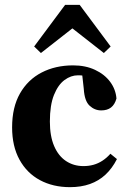

<svg xmlns="http://www.w3.org/2000/svg" viewBox="-20 -758 529 793"><path d="M269 15Q199 15 145 -14Q91 -43 60.5 -98.5Q30 -154 30 -232Q30 -315 62.5 -372Q95 -429 152 -458.5Q209 -488 282 -488Q333 -488 372.5 -469.5Q412 -451 435 -420Q458 -389 461 -351Q454 -326 438.5 -314Q423 -302 398 -302Q371 -302 350 -321.5Q329 -341 326 -391L318 -463L384 -426Q363 -437 343.5 -442Q324 -447 302 -447Q273 -447 246.5 -427.5Q220 -408 203 -366Q186 -324 186 -256Q186 -196 203.5 -155Q221 -114 252.5 -93Q284 -72 325 -72Q347 -72 366.5 -77.5Q386 -83 403.5 -94.5Q421 -106 436 -123L463 -101Q443 -62 415.5 -36.5Q388 -11 351.5 2Q315 15 269 15ZM409 -539 243 -669H315L149 -539L121 -566L249 -738H309L437 -566Z"/></svg>

Font: Source Serif 4 36pt
Style: Bold
Weight: 700
Designer: Frank Grießhammer
Foundry: Adobe Systems Incorporated
Version: Version 4.004;hotconv 1.0.116;makeotfexe 2.5.65601